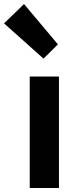

<svg xmlns="http://www.w3.org/2000/svg" viewBox="-70 -944 394 964"><path d="M79.3 0H226V-559.8H79.3ZM148.5 -649.7 220.8 -721.2 50.6 -923.7 -49.7 -826.6Z"/></svg>

Font: Source Han Sans JP VF
Style: Regular
Weight: 250
Designer: Ryoko NISHIZUKA 西塚涼子 (kana, bopomofo & ideographs); Paul D. Hunt (Latin, Greek & Cyrillic); Sandoll Communications 산돌커뮤니
Foundry: Adobe
Version: Version 2.004;hotconv 1.0.118;makeotfexe 2.5.65603